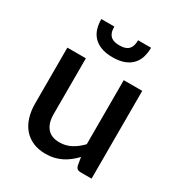

<svg xmlns="http://www.w3.org/2000/svg" viewBox="-172 -839 904 966"><g transform="rotate(30 280.5 -356.0)"><path d="M495.5 -510V0H430.5Q409 0 403 -20.5L395 -68Q379 -51 361.2 -37Q343.5 -23 323.5 -13Q303.5 -3 280.8 2.5Q258 8 232 8Q190 8 158 -6Q126 -20 104.2 -45.5Q82.5 -71 71.5 -106.8Q60.5 -142.5 60.5 -185.5V-510H168V-185.5Q168 -134 191.8 -105.5Q215.5 -77 264 -77Q299.5 -77 330.2 -93.2Q361 -109.5 388 -138V-510ZM281 -581.5Q240.5 -581.5 212.8 -592.5Q185 -603.5 168 -622.5Q151 -641.5 143.8 -666.5Q136.5 -691.5 136.5 -720H212Q212 -704 215.2 -691.2Q218.5 -678.5 226.2 -669.5Q234 -660.5 247.2 -655.5Q260.5 -650.5 281 -650.5Q301 -650.5 314.5 -655.5Q328 -660.5 335.8 -669.5Q343.5 -678.5 346.8 -691.2Q350 -704 350 -720H425.5Q425.5 -691.5 418.2 -666.5Q411 -641.5 394 -622.5Q377 -603.5 349.2 -592.5Q321.5 -581.5 281 -581.5Z"/></g></svg>

Font: Lato 2
Style: Regular
Weight: 600
Designer: Lukasz Dziedzic with Adam Twardoch and Botio Nikoltchev
Foundry: tyPoland Lukasz Dziedzic
Version: Version 2.015; 2015-08-06; http://www.latofonts.com/